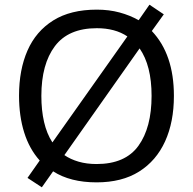

<svg xmlns="http://www.w3.org/2000/svg" viewBox="-20 -766 821 817"><path d="M720 -358Q720 -247 682.5 -164.5Q645 -82 572 -36Q499 10 391 10Q279 10 206 -37L158 31L97 -9L149 -83Q105 -132 83 -202Q61 -272 61 -359Q61 -469 97 -551Q133 -633 206.5 -679Q280 -725 392 -725Q444 -725 488.5 -713Q533 -701 570 -680L616 -746L677 -705L626 -634Q720 -535 720 -358ZM156 -358Q156 -297 167.5 -247Q179 -197 203 -160L522 -611Q470 -646 392 -646Q271 -646 213.5 -569.5Q156 -493 156 -358ZM625 -358Q625 -487 574 -560L254 -106Q280 -88 314.5 -78Q349 -68 391 -68Q513 -68 569 -145.5Q625 -223 625 -358Z"/></svg>

Font: Noto Sans Mandaic
Style: Regular
Weight: 400
Designer: Monotype Design Team
Foundry: Monotype Imaging Inc.
Version: Version 2.002; ttfautohint (v1.8.4.7-5d5b)